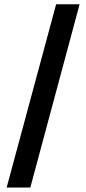

<svg xmlns="http://www.w3.org/2000/svg" viewBox="-20 -760 398 887"><path d="M120.1 106.4H10.7L239.3 -740.2H347.7Z"/></svg>

Font: Pretendard SemiBold
Style: Regular
Weight: 600
Designer: Base glyphs from Inter by Rasmus Andersson; Hangeul glyphs from Noto Sans CJK(Source Han Sans) by Jang Soo-young and Kan
Foundry: Kil Hyung-jin
Version: Version 1.309